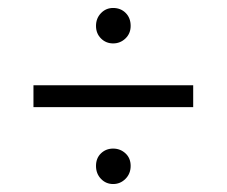

<svg xmlns="http://www.w3.org/2000/svg" viewBox="-20 -563 569 482"><path d="M221 -498Q221 -517 233.5 -530Q246 -543 264 -543Q283 -543 295.5 -530.5Q308 -518 308 -498Q308 -479 295 -466.5Q282 -454 264 -454Q246 -454 233.5 -466.5Q221 -479 221 -498ZM64 -349H465V-294H64ZM264 -101Q246 -101 233.5 -114Q221 -127 221 -146.5Q221 -166 233.5 -178Q246 -190 264 -190Q282 -190 295 -178Q308 -166 308 -146.5Q308 -127 295 -114Q282 -101 264 -101Z"/></svg>

Font: Montserrat Ace
Style: Regular
Weight: 400
Designer: Julieta Ulanovsky
Foundry: Julieta Ulanovsky
Version: Version 1